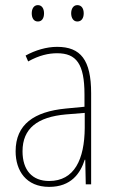

<svg xmlns="http://www.w3.org/2000/svg" viewBox="-20 -720 450 750"><path d="M104 -668C104 -651 111 -636 128 -636C144 -636 152 -649 152 -668C152 -686 144 -700 128 -700C111 -700 104 -684 104 -668ZM258 -668C258 -651 266 -636 282 -636C299 -636 307 -650 307 -668C307 -686 299 -700 282 -700C266 -700 258 -685 258 -668ZM203 -537C162 -537 118 -524 80 -503L90 -480C133 -504 170 -512 203 -512C278 -512 310 -471 310 -351V-303L237 -296C113 -284 41 -234 41 -129C41 -53 82 10 172 10C258 10 294 -43 311 -96H313L315 0H336V-356C336 -486 295 -537 203 -537ZM237 -273 311 -279V-220C310 -98 271 -13 172 -13C106 -13 68 -55 68 -129C68 -219 127 -263 237 -273Z"/></svg>

Font: Noto Sans Hebrew Condensed Thin
Style: Regular
Weight: 100
Width: 3
Designer: Monotype Design Team
Foundry: Monotype Imaging Inc.
Version: Version 2.004